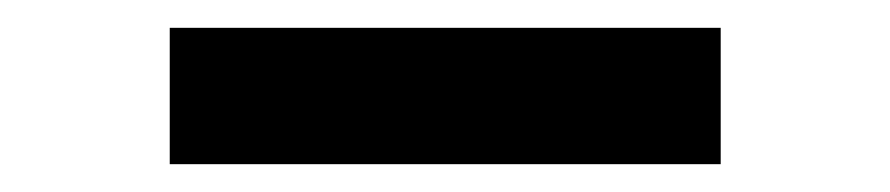

<svg xmlns="http://www.w3.org/2000/svg" viewBox="-20 -379 640 138"><path d="M102 -261H498V-359H102Z"/></svg>

Font: CommitMono
Style: 600Regular
Weight: 600
Monospace: yes
Designer: Eigil Nikolajsen
Foundry: Eigil Nikolajsen
Version: Version 1.143